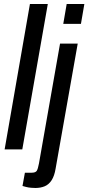

<svg xmlns="http://www.w3.org/2000/svg" viewBox="-20 -744 440 956"><path d="M3 0 129 -724H218L91 0ZM295 -625 312 -724H400L383 -625ZM156 192Q149 192 135.5 191Q122 190 110.5 187Q99 184 92 182L104 116H137Q157 116 163 106.5Q169 97 174 70L279 -527H367L257 95Q251 132 237 153.5Q223 175 202.5 183.5Q182 192 156 192Z"/></svg>

Font: Archivo ExtraCondensed Medium
Style: Italic
Weight: 500
Width: 2
Italic angle: -10°
Designer: Hector Gatti
Foundry: Omnibus-Type
Version: Version 2.001